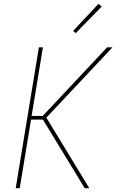

<svg xmlns="http://www.w3.org/2000/svg" viewBox="-20 -982 640 1002"><path d="M446 0H422L204 -358H142L83 0H62L183 -735H204L145 -377H203L539 -735H567L222 -368ZM375 -809 362 -821 494 -962 511 -948Z"/></svg>

Font: Iosevka Thin Extended
Style: Italic
Weight: 100
Width: 7
Italic angle: -9°
Monospace: yes
Designer: Belleve Invis
Foundry: Belleve Invis
Version: Version 32.5.0; ttfautohint (v1.8.4)